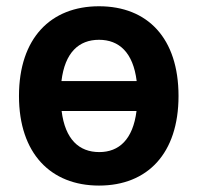

<svg xmlns="http://www.w3.org/2000/svg" viewBox="-20 -576 692 607"><path d="M293 10.7C446.3 10.7 544.4 -90.8 544.4 -272.5C544.4 -455.6 446.3 -556.2 293 -556.2C140.6 -556.2 40 -455.6 40 -272.5C40 -90.8 140.6 10.7 293 10.7ZM293.9 -95.2C230 -95.2 186 -135.3 174.8 -225.1H411.6C400.4 -135.3 356.4 -95.2 293.9 -95.2ZM293 -450.2C356.4 -450.2 400.9 -410.2 412.1 -319.8H174.3C185.1 -410.2 229.5 -450.2 293 -450.2Z"/></svg>

Font: Winston
Style: Bold
Weight: 700
Designer: Vernon Adams, Kim Jin-seong, David Berlow, Cristiano Sobral
Foundry: The Winston Project Authors
Version: Version 3.004